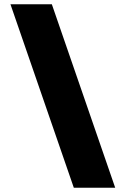

<svg xmlns="http://www.w3.org/2000/svg" viewBox="-20 -770 589 900"><path d="M520 110 223 -750H29L326 110Z"/></svg>

Font: Geist Black
Style: Regular
Weight: 400
Designer: Basement.studio, Andrés Briganti, Mateo Zaragoza
Foundry: Basement.studio, Vercel, Andrés Briganti, Guido Ferreyra, Mateo Zaragoza
Version: Version 1.401